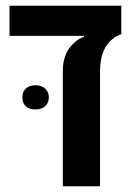

<svg xmlns="http://www.w3.org/2000/svg" viewBox="-20 -650 452 670"><path d="M403.3 -629.9V-530.8Q329.1 -503.4 329.1 -399.9V0H199.2V-403.3Q199.2 -430.2 206.8 -452.1Q214.4 -474.1 225.1 -486.3Q247.1 -511.7 265.6 -518.6L272.9 -521.5V-524.9H13.2V-629.9ZM58.1 -310.1Q58.1 -330.1 70.3 -341.3Q82.5 -352.5 103.8 -352.5Q125 -352.5 137.7 -340.8Q150.4 -329.1 150.4 -310.1Q150.4 -291 137.7 -279.5Q125 -268.1 103.5 -268.1Q82 -268.1 70.1 -279.1Q58.1 -290 58.1 -310.1Z"/></svg>

Font: Open Sans Hebrew Condensed
Style: Bold
Weight: 700
Width: 3
Foundry: Ascender Corporation, Yanek Iontef
Version: Version 2.001;PS 002.001;hotconv 1.0.70;makeotf.lib2.5.58329